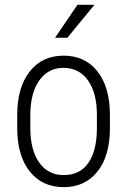

<svg xmlns="http://www.w3.org/2000/svg" viewBox="-20 -770 531 800"><path d="M51.8 -291Q51.8 -405.3 103.5 -471.7Q155.3 -538.1 244.6 -538.1Q334.5 -538.1 386 -472.7Q437.5 -407.2 438 -292.5V-236.3Q438 -120.1 386 -55.2Q334 9.8 245.6 9.8Q157.2 9.8 105.5 -53.7Q53.7 -117.2 51.8 -228.5ZM106.4 -236.3Q106.4 -145 143.3 -92.8Q180.2 -40.5 245.6 -40.5Q312.5 -40.5 347.9 -90.8Q383.3 -141.1 383.8 -234.9V-291Q383.8 -382.3 346.7 -434.8Q309.6 -487.3 244.6 -487.3Q181.6 -487.3 144.5 -436Q107.4 -384.8 106.4 -294.9ZM302.7 -750H373.5L260.7 -612.8H209.5Z"/></svg>

Font: TypoPRO Roboto
Style: Regular
Weight: 300
Designer: Google
Version: Version 2.136; 2016